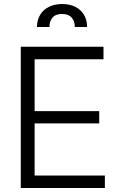

<svg xmlns="http://www.w3.org/2000/svg" viewBox="-20 -941 602 961"><path d="M84 -707H498V-644.5H153.3V-384.8H476.6V-323.2H153.3V-62.5H504.9V0H84ZM291 -920.9Q329.6 -920.9 357.7 -906.5Q385.7 -892.1 400.9 -866Q416 -839.8 416 -805.7H354.5Q354.5 -835 338.6 -853Q322.8 -871.1 291 -871.1Q258.3 -871.1 242.9 -853Q227.5 -835 227.5 -805.7H165Q165 -839.8 180.4 -866Q195.8 -892.1 224.4 -906.5Q252.9 -920.9 291 -920.9Z"/></svg>

Font: Pretendard Light
Style: Regular
Weight: 300
Designer: Base glyphs from Inter by Rasmus Andersson; Hangeul glyphs from Noto Sans CJK(Source Han Sans) by Jang Soo-young and Kan
Foundry: Kil Hyung-jin
Version: Version 1.309